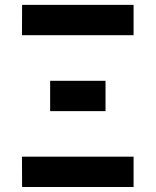

<svg xmlns="http://www.w3.org/2000/svg" viewBox="-20 -752 626 772"><path d="M68.4 -122.1H517.1V0H68.8ZM68.8 -732.4H517.1V-610.4H68.4ZM181.6 -427.2H404.3V-305.2H181.6Z"/></svg>

Font: Consola Mono
Style: Bold
Weight: 700
Monospace: yes
Designer: Wojciech Kalinowski "wmk69" (wmk69@o2.pl)
Foundry: Wojciech Kalinowski "wmk69" (wmk69@o2.pl)
Version: Version 2.1.0